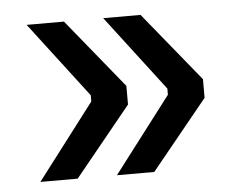

<svg xmlns="http://www.w3.org/2000/svg" viewBox="-38 -530 606 492"><g transform="rotate(-5 264.5 -284.0)"><path d="M288 -308V-260L143 -82H47L195 -276V-292L47 -486H143ZM392 -276V-292L244 -486H340L485 -308V-260L340 -82H244Z"/></g></svg>

Font: Mozilla Headline BETA
Style: Regular
Weight: 400
Designer: Studio DRAMA
Foundry: Studio DRAMA
Version: Version 0.100